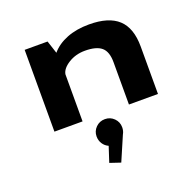

<svg xmlns="http://www.w3.org/2000/svg" viewBox="-139 -658 1127 1103"><g transform="rotate(-20 425.0 -106.0)"><path d="M119 0V-500H259L284.5 -422Q320.5 -464.5 379.8 -487.8Q439 -511 515.5 -511Q636 -511 694 -457Q752 -403 752 -290V0H574.5V-259Q574.5 -323.5 543 -350.2Q511.5 -377 442 -377Q385.5 -377 341.2 -349.5Q297 -322 291 -288V0ZM493.5 109Q493.5 132 483 150L419 298.5L353.5 276.5L384 183Q362.5 173.5 349.8 153.8Q337 134 337 109Q337 77 359.8 54.2Q382.5 31.5 415.5 31.5Q448 31.5 470.8 54.2Q493.5 77 493.5 109Z"/></g></svg>

Font: League Mono Wide
Style: Bold
Weight: 700
Width: 8
Designer: Tyler Finck
Foundry: The League of Moveable Type / Tyler Finck
Version: Version 2.210